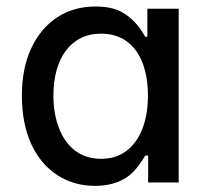

<svg xmlns="http://www.w3.org/2000/svg" viewBox="-20 -573 664 603"><path d="M278.1 10.7C345.9 10.7 386 -15.6 409.4 -45.5C421.2 -60.4 430 -73.5 436.1 -84.5H445.3V0H541.2V-545.5H442.8V-457.7H436.1C423.7 -479 403.1 -512.8 361.9 -535.5C340.9 -546.9 313.6 -552.6 279.1 -552.6C189.6 -552.6 117.9 -506 78.5 -422.2C58.6 -380 48.7 -329.9 48.7 -271.7C48.7 -154.8 90.2 -68.9 159.4 -23.4C193.9 -0.7 233.7 10.7 278.1 10.7ZM297.2 -74.2C231.9 -74.2 187.5 -111.9 164.8 -171.9C153.4 -202.1 147.7 -235.4 147.7 -272.7C147.7 -388.5 201.3 -467.3 297.2 -467.3C361.5 -467.3 405.2 -433.2 427.9 -375C438.9 -345.5 444.6 -311.4 444.6 -272.7C444.6 -194.2 421.2 -132.8 377.5 -99.4C355.8 -82.7 328.8 -74.2 297.2 -74.2Z"/></svg>

Font: Inter 465
Style: Regular
Weight: 400
Designer: Rasmus Andersson
Foundry: rsms
Version: Version 3.019;Glyphs 3.1.2 (3151)